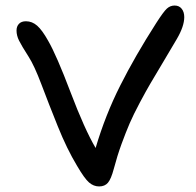

<svg xmlns="http://www.w3.org/2000/svg" viewBox="-20 -711 710 697"><path d="M339.8 -34.2Q319.8 -34.2 303.2 -48.6Q286.6 -63 259.8 -108.9Q222.7 -170.4 189.5 -253.2Q156.2 -335.9 130.4 -404.5Q104.5 -473.1 84 -504.9Q58.1 -545.4 49.1 -563.7Q40 -582 40 -600.1Q40 -615.2 48.8 -624.5Q57.6 -633.8 74.2 -633.8Q96.7 -633.8 115 -617.7Q133.3 -601.6 154.8 -563Q185.1 -510.7 236.1 -376.2Q287.1 -241.7 327.1 -173.8Q362.3 -293 416.3 -400.1Q470.2 -507.3 546.9 -627Q573.7 -668.9 585.9 -679.9Q598.1 -690.9 613.8 -690.9Q630.4 -690.9 639.6 -679.2Q648.9 -667.5 648.9 -648.9Q648.9 -615.7 622.1 -569.8Q605 -540.5 572.8 -486.6Q540.5 -432.6 525.9 -407.7Q511.2 -382.8 487.8 -338.9Q464.4 -294.9 450.7 -263.2Q437 -231.4 421.1 -188Q405.3 -144.5 393.1 -98.1Q383.3 -61 371.8 -47.6Q360.4 -34.2 339.8 -34.2Z"/></svg>

Font: Shantell Sans Irregular
Style: Regular
Weight: 400
Designer: Stephen Nixon, Anya Danilova, Shantell Martin
Foundry: Arrow Type
Version: Version 1.006;[9816181b4]